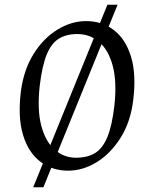

<svg xmlns="http://www.w3.org/2000/svg" viewBox="-20 -713 655 815"><path d="M120.9 82 435.9 -693H479.1L164.1 82ZM268.9 11.5Q201.9 11.5 151.4 -26.6Q100.9 -64.6 78 -139.5Q55.1 -214.4 68.5 -324Q80.5 -416.9 122.7 -484.1Q164.8 -551.3 224.1 -587.4Q283.3 -623.5 345.1 -623.5Q413.1 -623.5 463.1 -585.4Q513.1 -547.4 536.1 -472.6Q559 -397.8 545.5 -288Q534.3 -195.3 491.8 -128Q449.2 -60.7 390.5 -24.6Q331.7 11.5 268.9 11.5ZM302.4 -43.5Q350.9 -43.5 383.3 -63.2Q415.7 -82.9 435.7 -131Q455.6 -179.1 465.5 -264.1Q476.7 -366.1 458.5 -433.7Q440.2 -501.4 400.7 -534.9Q361.3 -568.5 308.1 -568.5Q261.8 -568.5 229.7 -548.8Q197.7 -529.1 178.1 -481Q158.6 -432.9 148.5 -347.9Q137.3 -245.9 155.5 -178.4Q173.8 -110.8 212.6 -77.2Q251.5 -43.5 302.4 -43.5Z"/></svg>

Font: Ancizar Serif Light
Style: Italic
Weight: 300
Italic angle: -4°
Designer: Cesar Puertas, Viviana Monsalve, Julian Moncada, Julian Prieto, Jose Castro, Felipe Aragon, Mariel Hernandez, Sara Alarc
Version: Version 8.100